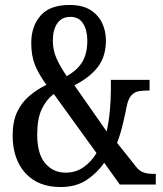

<svg xmlns="http://www.w3.org/2000/svg" viewBox="-20 -744 657 774"><path d="M224 10Q133 10 82 -46.5Q31 -103 31 -198Q31 -255 49.5 -293.5Q68 -332 99 -358Q130 -384 167 -402Q136 -445 121 -482Q106 -519 106 -571Q106 -638 143.5 -681Q181 -724 260 -724Q313 -724 345 -703.5Q377 -683 392 -650.5Q407 -618 407 -582Q407 -518 376 -476Q345 -434 280 -400L410 -214Q419 -255 423 -299.5Q427 -344 427 -382V-422H583V-379H573Q555 -379 538.5 -376Q522 -373 509.5 -359.5Q497 -346 491 -316Q484 -281 475 -243Q466 -205 452 -168L530 -70Q543 -54 559.5 -48.5Q576 -43 600 -43H608V0H463L400 -88Q373 -48 330 -19Q287 10 224 10ZM249 -437Q293 -462 312.5 -495.5Q332 -529 332 -581Q332 -622 315 -649Q298 -676 264 -676Q229 -676 211 -650Q193 -624 193 -580Q193 -543 207 -510.5Q221 -478 249 -437ZM245 -48Q286 -48 317.5 -70.5Q349 -93 369 -127L197 -365Q167 -343 148.5 -304.5Q130 -266 130 -201Q130 -124 162 -86Q194 -48 245 -48Z"/></svg>

Font: Noto Serif ExtraCondensed Medium
Style: Regular
Weight: 500
Width: 2
Designer: Monotype Design Team
Foundry: Monotype Imaging Inc.
Version: Version 2.015